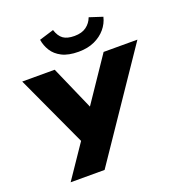

<svg xmlns="http://www.w3.org/2000/svg" viewBox="-163 -1081 1138 1217"><g transform="rotate(-20 406.0 -472.5)"><path d="M35 0ZM105 0 257 -224 35 -705H254L384 -409L584 -705H812L334 0ZM437 -760Q368 -760 325 -782Q282 -804 260 -839.5Q238 -875 232 -915L330 -945Q344 -901 370.5 -882Q397 -863 446 -863Q496 -863 526.5 -885.5Q557 -908 570 -944L659 -915Q649 -872 619.5 -837Q590 -802 544 -781Q498 -760 437 -760Z"/></g></svg>

Font: Winston Black
Style: Italic
Weight: 900
Italic angle: -9°
Designer: Original fonts by Vernon Adams / Changes by Cristiano Sobral
Foundry: VOriginal fonts by Vernon Adams / Changes by Cristiano Sobral
Version: Version 2.503;July 17, 2020;FontCreator 13.0.0.2655 64-bit